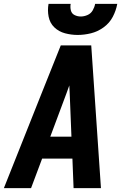

<svg xmlns="http://www.w3.org/2000/svg" viewBox="-38 -969 634 989"><path d="M-18 0H122L179 -152H335L341 0H482L432 -735H275L177 -490ZM221 -265 305 -490Q313 -511 319 -529Q320 -511 321 -490L330 -265ZM362 -789Q396 -789 430.5 -797.5Q465 -806 495.5 -828Q526 -850 543 -882.5Q560 -915 566 -949H452Q449 -932 439.5 -915.5Q430 -899 412.5 -891.5Q395 -884 378 -884Q361 -884 346 -891.5Q331 -899 327 -915.5Q323 -932 326 -949H212Q206 -916 212.5 -883Q219 -850 242 -828Q265 -806 297 -797.5Q329 -789 362 -789Z"/></svg>

Font: Iosevka Sparkle Extrabold
Style: Italic
Weight: 800
Italic angle: -9°
Designer: Belleve Invis
Foundry: Belleve Invis
Version: Version 4.5.0; ttfautohint (v1.8.3)